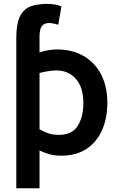

<svg xmlns="http://www.w3.org/2000/svg" viewBox="-20 -808 631 1025"><path d="M191 -613Q191 -650 202.5 -667.5Q214 -685 242 -685Q253 -685 265.5 -682.5Q278 -680 291 -676L308 -774Q289 -782 273.5 -784Q258 -786 248 -787Q235 -788 221 -787.5Q207 -787 195 -785Q143 -781 115 -757.5Q87 -734 77 -695.5Q67 -657 67 -605V197H191V-5Q210 5 239 14Q268 23 308 23Q387 23 441.5 -13Q496 -49 524.5 -112.5Q553 -176 553 -259Q553 -346 520 -410Q487 -474 426.5 -509Q366 -544 285 -544Q238 -544 191 -528ZM191 -418Q200 -421 227.5 -426.5Q255 -432 279 -432Q346 -432 385.5 -386.5Q425 -341 425 -258Q425 -184 395 -136Q365 -88 293 -88Q260 -88 233 -98Q206 -108 191 -118Z"/></svg>

Font: Repo DemiBold
Style: Regular
Weight: 600
Designer: Stefan Peev
Foundry: Context Ltd
Version: Version 1.502